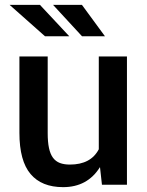

<svg xmlns="http://www.w3.org/2000/svg" viewBox="-20 -761 605 791"><path d="M240 10Q151.5 10 105.8 -44.2Q60 -98.5 60 -213.5V-528.5H176.5V-212.5Q176.5 -176 181.8 -151.2Q187 -126.5 198.2 -111.2Q209.5 -96 226.8 -89.5Q244 -83 268 -83Q354 -83 387 -146V-528.5H503V0H400L392 -72H391.5Q340 10 240 10ZM412.5 -611.5H318L198.5 -741H317.5ZM265.5 -611.5H165.5L19.5 -741H144.5Z"/></svg>

Font: Roberto Sans Medium
Style: Regular
Weight: 500
Designer: Google (font) & Cristiano Sobral (main changes)
Version: Version 1.000;October 12, 2021;FontCreator 14.0.0.2814 64-bi